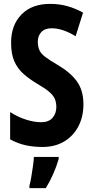

<svg xmlns="http://www.w3.org/2000/svg" viewBox="-20 -744 478 985"><path d="M408 -209Q408 -145 382 -95.5Q356 -46 309 -18Q262 10 198 10Q153 10 113 1.5Q73 -7 32 -29V-169Q71 -144 113 -130.5Q155 -117 191 -117Q230 -117 249.5 -139.5Q269 -162 269 -195Q269 -218 261.5 -236Q254 -254 233.5 -272Q213 -290 173 -313Q131 -338 100.5 -365Q70 -392 53.5 -429.5Q37 -467 37 -523Q36 -614 90 -669.5Q144 -725 240 -724Q284 -724 325.5 -712.5Q367 -701 406 -679L368 -558Q301 -599 245 -599Q210 -599 192 -579.5Q174 -560 174 -530Q174 -505 182 -487Q190 -469 211.5 -452.5Q233 -436 274 -412Q341 -373 374.5 -326.5Q408 -280 408 -209ZM281 72Q270 110 252.5 149.5Q235 189 215 221H131V208Q136 191 140.5 164Q145 137 149 109Q153 81 154 61H281Z"/></svg>

Font: Noto Sans Myanmar ExtraCondensed
Style: Bold
Weight: 700
Width: 2
Designer: Monotype Design Team
Foundry: Monotype Imaging Inc.
Version: Version 2.107; ttfautohint (v1.8.4.7-5d5b)